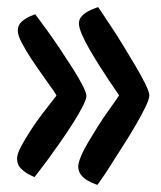

<svg xmlns="http://www.w3.org/2000/svg" viewBox="-20 -520 454 540"><path d="M254 0Q254 0 246 -3Q238 -6 227 -12Q216 -18 208 -28Q200 -38 200 -52Q200 -62 208 -81Q216 -100 229.5 -122.5Q243 -145 257.5 -168Q272 -191 285.5 -209.5Q299 -228 307 -240Q315 -252 315 -252Q315 -252 307 -263.5Q299 -275 286 -294.5Q273 -314 258.5 -337Q244 -360 231 -382.5Q218 -405 210 -424Q202 -443 202 -454Q202 -466 210 -474.5Q218 -483 228.5 -488.5Q239 -494 247.5 -497Q256 -500 256 -500Q256 -500 266.5 -484.5Q277 -469 293.5 -444Q310 -419 328 -389.5Q346 -360 362.5 -332Q379 -304 389.5 -282.5Q400 -261 400 -252Q400 -242 389.5 -220Q379 -198 362.5 -169.5Q346 -141 327 -111.5Q308 -82 292 -56.5Q276 -31 265 -15.5Q254 0 254 0ZM77 -22Q77 -22 65 -27.5Q53 -33 40.5 -44.5Q28 -56 28 -74Q28 -87 39.5 -108.5Q51 -130 67 -154.5Q83 -179 99.5 -200.5Q116 -222 127 -236Q138 -250 138 -250Q141 -250 130.5 -265Q120 -280 103.5 -303Q87 -326 70 -351.5Q53 -377 41.5 -399Q30 -421 30 -434Q30 -450 42 -460Q54 -470 66.5 -475Q79 -480 79 -480Q79 -480 89.5 -466Q100 -452 116.5 -429Q133 -406 151 -379Q169 -352 185.5 -326Q202 -300 212.5 -279.5Q223 -259 223 -250Q223 -241 212.5 -220.5Q202 -200 185.5 -174Q169 -148 150.5 -121.5Q132 -95 115.5 -72.5Q99 -50 88 -36Q77 -22 77 -22Z"/></svg>

Font: Yanone Kaffeesatz Medium
Style: Regular
Weight: 500
Designer: Yanone (Cyrillic: Daniel Pouzeot, Huerta Tipografica, and Cyreal)
Foundry: Yanone
Version: Version 2.003